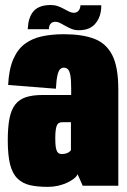

<svg xmlns="http://www.w3.org/2000/svg" viewBox="-20 -741 508 766"><path d="M171 4.5Q192.5 4.5 212 0Q231.5 -4.5 247.5 -12Q263.5 -19.5 274.5 -28Q285.5 -36.5 289.5 -46L310 0H452V-384Q452 -473.5 428 -520.8Q404 -568 356.2 -586.2Q308.5 -604.5 234.5 -604.5Q186 -604.5 146.5 -595.8Q107 -587 78.5 -565.5Q50 -544 32.8 -504.2Q15.5 -464.5 12.5 -402L203 -387Q205 -424 209.5 -442Q214 -460 220.5 -465.5Q227 -471 234.5 -471Q244.5 -471 251 -464.5Q257.5 -458 260.8 -440Q264 -422 264 -385V-362H149Q111 -362 84.2 -353.5Q57.5 -345 41.2 -324.5Q25 -304 18 -269.2Q11 -234.5 11 -181Q11 -122 20.2 -85.2Q29.5 -48.5 49.8 -28.8Q70 -9 99.8 -2.2Q129.5 4.5 171 4.5ZM226.5 -126.5Q220.5 -126.5 215.8 -128.8Q211 -131 207.5 -137.2Q204 -143.5 202.2 -156Q200.5 -168.5 200.5 -190.5Q200.5 -212.5 202.8 -225.5Q205 -238.5 208.5 -244Q212 -249.5 217.5 -251.5Q223 -253.5 230 -253.5H263V-142Q260.5 -137.5 254.2 -133.5Q248 -129.5 240.8 -128Q233.5 -126.5 226.5 -126.5ZM293.5 -620.5Q317.5 -620.5 333 -627Q348.5 -633.5 358.5 -644.5Q368.5 -655.5 374.2 -668.2Q380 -681 382.2 -694.8Q384.5 -708.5 384 -720H301Q301 -714.5 298.5 -707Q296 -699.5 289.8 -694.8Q283.5 -690 274 -690Q265.5 -690 256 -694.5Q246.5 -699 235 -705.5Q223.5 -712 210.5 -716.5Q197.5 -721 182 -721Q159 -721 142.5 -715Q126 -709 116.2 -698.8Q106.5 -688.5 100.8 -675.2Q95 -662 93.2 -649Q91.5 -636 90.5 -624.5H175Q175 -630 177 -637.2Q179 -644.5 185 -649.2Q191 -654 202 -654Q210.5 -654 220.2 -649Q230 -644 241.2 -637.5Q252.5 -631 265 -625.8Q277.5 -620.5 293.5 -620.5Z"/></svg>

Font: Anybody ExtraCondensed Black
Style: Regular
Weight: 900
Width: 2
Version: Version 1.113;gftools[0.9.25]